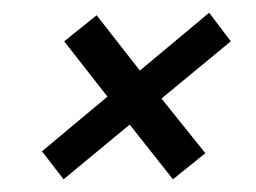

<svg xmlns="http://www.w3.org/2000/svg" viewBox="-20 -450 402 302"><path d="M46 -212 149 -298 81 -385 132 -426 200 -339 309 -430 343 -385 234 -295 303 -209 252 -168 184 -254 80 -168Z"/></svg>

Font: Prompt Light
Style: Italic
Weight: 300
Italic angle: -12°
Designer: Katatrad Team
Foundry: CadsonDemak
Version: Version 1.000